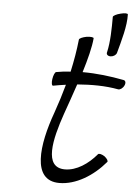

<svg xmlns="http://www.w3.org/2000/svg" viewBox="-61 -961 724 1026"><g transform="rotate(5 301.0 -448.0)"><path d="M504 -890C504 -828 503 -755 490 -700C486 -688 495 -679 510 -679C524 -679 539 -688 543 -700C562 -770 585 -848 583 -910C583 -916 566 -917 544 -911C522 -906 504 -896 504 -890ZM218 -496C240 -500 263 -504 286 -507C272 -456 256 -405 238 -354C173 -175 147 19 296 19C385 19 476 -37 542 -115C547 -120 539 -133 525 -144C510 -154 494 -158 489 -152C444 -98 382 -56 320 -56C204 -56 241 -211 289 -350C307 -401 327 -457 346 -514C422 -520 496 -520 566 -507C576 -505 591 -515 598 -530C605 -544 602 -557 591 -559C519 -573 445 -582 369 -582C391 -653 408 -720 412 -767C412 -773 396 -775 374 -772C353 -768 334 -760 334 -753C328 -696 318 -638 305 -579C280 -578 254 -575 228 -570C222 -569 214 -552 211 -531C208 -511 211 -495 218 -496Z"/></g></svg>

Font: Nupuram Light Oblique
Style: Regular
Weight: 300
Designer: Santhosh Thottingal (santhosh.thottingal@gmail.com)
Foundry: SMC
Version: Version 1.000